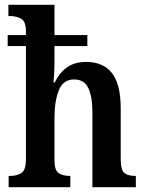

<svg xmlns="http://www.w3.org/2000/svg" viewBox="-20 -780 609 800"><path d="M16 0V-47H22Q50 -47 69 -59Q88 -71 88 -117V-588H12V-634H88V-649Q88 -691 68 -702Q48 -713 24 -713H15V-760H207V-634H344V-588H207V-524Q207 -498 205.5 -471Q204 -444 203 -436H208Q226 -475 258 -498.5Q290 -522 339 -522Q410 -522 446.5 -475.5Q483 -429 483 -328V-118Q483 -71 498.5 -59Q514 -47 544 -47H546V0H365V-312Q365 -377 348 -413Q331 -449 289 -449Q243 -449 225 -403.5Q207 -358 207 -290V-113Q207 -70 224.5 -58.5Q242 -47 271 -47H273V0Z"/></svg>

Font: Noto Serif Thai Condensed SemiBold
Style: Regular
Weight: 600
Width: 3
Designer: Monotype Design Team
Foundry: Monotype Imaging Inc.
Version: Version 2.002; ttfautohint (v1.8.4.7-5d5b)